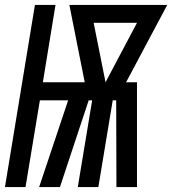

<svg xmlns="http://www.w3.org/2000/svg" viewBox="-37 -755 695 775"><path d="M-17 0 104 -735H187L136 -423H305L243 -735H638L472 -423H516V0H433L432 -350H418L360 0H277L335 -350H321L205 0H121L238 -350H124L66 0ZM389 -423 516 -663H341Z"/></svg>

Font: Iosevka SS04 Medium Extended
Style: Italic
Weight: 500
Width: 7
Italic angle: -9°
Monospace: yes
Designer: Belleve Invis
Foundry: Belleve Invis
Version: Version 19.0.0; ttfautohint (v1.8.4)